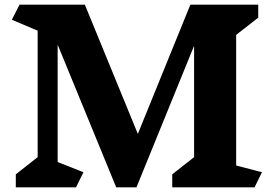

<svg xmlns="http://www.w3.org/2000/svg" viewBox="-20 -806 1179 826"><path d="M1075 0H721V-56L815 -130V-609L567 0H480L228 -614V-109L339 -65L307 0H48V-56L142 -130V-674L31 -721L64 -786H345L573 -230L799 -786H1091V-730L996 -656V-94L1107 -65Z"/></svg>

Font: InknutAntiqua
Style: Bold
Weight: 700
Designer: Claus Eggers Srensen
Foundry: Claus Eggers Srensen
Version: Version 1.000; ttfautohint (v1.2) -l 7 -r 28 -G 50 -x 13 -D 